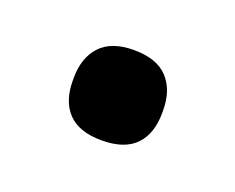

<svg xmlns="http://www.w3.org/2000/svg" viewBox="-39 -375 271 221"><g transform="rotate(20 97.0 -265.0)"><path d="M96.5 -210Q69 -210 55.5 -224Q42 -238 42 -263.5V-266.5Q42 -291.5 55.5 -306Q69 -320.5 96.5 -320.5Q124.5 -320.5 138 -306Q151.5 -291.5 151.5 -266.5V-263.5Q151.5 -238 138 -224Q124.5 -210 96.5 -210Z"/></g></svg>

Font: Anek Tamil Medium Medium
Style: Regular
Weight: 500
Version: Version 1.003